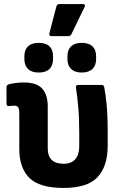

<svg xmlns="http://www.w3.org/2000/svg" viewBox="-20 -913 603 945"><path d="M293 12Q174 12 124.5 -37.5Q75 -87 75 -180V-351Q75 -377 69.5 -385Q64 -393 48 -393Q42 -393 36 -392Q30 -391 24 -391Q12 -390 12 -403V-485Q12 -496 27 -499Q61 -507 99 -507Q161 -507 188 -476.5Q215 -446 215 -389V-183Q215 -107 293 -107Q332 -107 351 -130Q370 -153 370 -193V-261Q370 -333 365 -387.5Q360 -442 354 -480Q351 -495 365 -495H479Q491 -495 493 -484Q500 -448 505 -396Q510 -344 510 -278V-195Q510 -95 460.5 -41.5Q411 12 293 12ZM234 -735Q220 -735 223 -749L258 -883Q262 -893 272 -893H387Q394 -893 397 -889Q400 -885 396 -878L331 -744Q326 -735 316 -735ZM170 -556Q136 -556 118 -573.5Q100 -591 100 -621V-637Q100 -668 118 -685Q136 -702 170 -702Q206 -702 223.5 -685Q241 -668 241 -637V-621Q241 -591 223.5 -573.5Q206 -556 170 -556ZM382 -556Q348 -556 330 -573.5Q312 -591 312 -621V-637Q312 -668 330 -685Q348 -702 382 -702Q417 -702 435 -685Q453 -668 453 -637V-621Q453 -591 435 -573.5Q417 -556 382 -556Z"/></svg>

Font: Sofia Sans ExtraBold
Style: Regular
Weight: 800
Designer: Botio Nikoltchev, Ani Petrova
Foundry: lettersoup
Version: Version 4.101; ttfautohint (v1.8.4.7-5d5b)